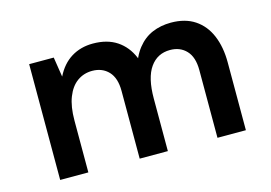

<svg xmlns="http://www.w3.org/2000/svg" viewBox="-73 -638 1095 777"><g transform="rotate(-15 474.5 -249.5)"><path d="M752 0V-283.9Q752 -338 726.1 -365.5Q700.2 -393 658.1 -393Q604.8 -393 574.5 -350Q544.1 -307.1 544.1 -220H494.9Q494.9 -296.3 509.3 -349.5Q523.6 -402.8 549.8 -435.7Q576 -468.7 611.6 -483.9Q647.2 -499 690 -499Q749.7 -499 789.9 -472.2Q830.2 -445.4 850.6 -396.9Q871 -348.4 871 -283.9V0ZM93 0V-485.1H196L209 -402Q232.9 -450.3 272.4 -474.7Q312 -499 363.1 -499Q423 -499 463.3 -472.2Q503.5 -445.4 523.8 -396.9Q544.1 -348.4 544.1 -283.9V0H426.1V-283.9Q426.1 -338 400.1 -365.5Q374 -393 331.9 -393Q296.5 -393 269.1 -373.4Q241.8 -353.8 226.4 -314.6Q211 -275.5 211 -217V0Z"/></g></svg>

Font: Karla
Style: Regular
Weight: 400
Designer: Jonathan Pinhorn
Version: Version 2.004;gftools[0.9.33]